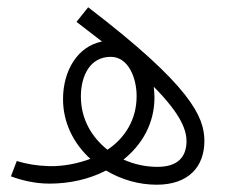

<svg xmlns="http://www.w3.org/2000/svg" viewBox="-20 -498 623 527"><path d="M410 9C497 9 541 -40 541 -111C541 -178 503 -263 222 -478L190 -438C215 -419 238 -401 260 -384C193 -371 153 -304 153 -226C153 -161 182 -104 228 -62C193 -49 154 -41 114 -42C80 -43 53 -48 26 -56L10 -14C37 -4 74 6 116 6C171 6 225 -6 271 -30C313 -5 361 9 410 9ZM202 -233C202 -290 227 -342 284 -342C332 -342 355 -285 355 -234C355 -170 323 -119 275 -87C232 -121 202 -171 202 -233ZM404 -231C404 -241 403 -250 402 -260C480 -181 492 -139 492 -109C491 -66 467 -40 412 -40C380 -40 348 -47 319 -60C370 -101 404 -159 404 -231Z"/></svg>

Font: Noto Sans Arabic ExtCond Light
Style: Regular
Weight: 300
Width: 2
Designer: Monotype Design Team, Nadine Chahine, Nizar Qandah and Khaled Hosny
Foundry: Monotype Imaging Inc.
Version: Version 2.012